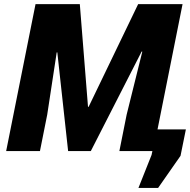

<svg xmlns="http://www.w3.org/2000/svg" viewBox="-20 -731 919 929"><path d="M366.2 -710.9 405.8 -214.4 408.7 -213.9 648.4 -710.9H863.3L742.2 -105H879.4L853.5 22.9L745.1 178.2H649.9L713.4 18.6L717.3 0H557.6L592.8 -176.3L668.5 -481L665.5 -481.9L419.4 0H309.6L257.3 -477.5H254.4L208.5 -176.3L173.3 0H9.8L151.9 -710.9Z"/></svg>

Font: Roboto-BlackItalic
Style: Italic
Weight: 900
Italic angle: -12°
Designer: Google
Version: Version 1.100141; 2013